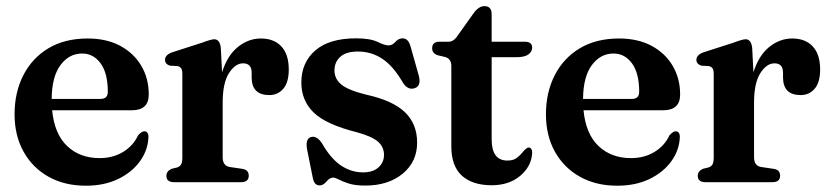

<svg xmlns="http://www.w3.org/2000/svg" viewBox="-20 -594 2704 626"><path d="M465 -286Q465 -234.5 410 -234.5H150Q157.5 -157 199 -117.8Q240.5 -78.5 304.5 -78.5Q349 -78.5 382 -99Q415 -119.5 430 -152.5Q442 -166 450.5 -166Q464.5 -165.5 464 -146Q462 -103.5 436 -67.8Q410 -32 364.8 -10.2Q319.5 11.5 260 11.5Q190.5 11.5 138.2 -17.8Q86 -47 56.8 -99.5Q27.5 -152 27.5 -221.5Q27.5 -293 56.2 -349Q85 -405 138.2 -436.8Q191.5 -468.5 266 -468.5Q327 -468.5 371.5 -444.8Q416 -421 440.5 -379.8Q465 -338.5 465 -286ZM248 -419.5Q205 -419.5 177 -381.5Q149 -343.5 148.5 -271.5H307.5Q331.5 -271.5 331.5 -294.5Q331.5 -355.5 308 -387.5Q284.5 -419.5 248 -419.5Z M700 -437 704 -358.5Q721.5 -413.5 755.8 -441Q790 -468.5 830.5 -468.5Q873.5 -468.5 897.5 -442.5Q921.5 -416.5 921.5 -367.5Q921.5 -325.5 903.8 -304.8Q886 -284 858 -284Q801.5 -284 800.5 -340V-357Q800.5 -387.5 772.5 -387.5Q747 -387.5 726.5 -355.5Q706 -323.5 706 -259V-81.5Q706 -53 729.5 -49.5L770 -43.5Q791 -40.5 791 -21Q791 0 765.5 0H547.5Q522.5 0 522.5 -21Q522.5 -35.5 539 -43.5L557.5 -48Q566.5 -51 570.5 -58Q574.5 -65 574.5 -80.5V-352.5Q574.5 -365.5 570.8 -371Q567 -376.5 559 -378.5L533.5 -380Q518 -385.5 518 -399Q518 -414.5 540 -423L638 -454.5Q668.5 -466 678.5 -466Q697 -466 700 -437Z M1163.5 -32Q1196 -32 1214 -48.2Q1232 -64.5 1232 -89Q1232 -114.5 1212.8 -131.8Q1193.5 -149 1144.5 -162.5Q1043 -188 1002.8 -227Q962.5 -266 962.5 -325Q962.5 -390 1008 -429.5Q1053.5 -469 1140.5 -469Q1187 -469 1210.8 -457.5Q1234.5 -446 1247 -446Q1259 -446 1269.2 -457.5Q1279.5 -469 1292.5 -469Q1300.5 -469 1307 -463.8Q1313.5 -458.5 1318 -444.5L1344 -352.5Q1355.5 -315.5 1333.5 -307Q1311 -298.5 1294.5 -323Q1263 -378 1227 -402Q1191 -426 1147 -426Q1108.5 -426 1089.5 -408.8Q1070.5 -391.5 1070.5 -364.5Q1070.5 -337 1092.8 -318.5Q1115 -300 1173.5 -285.5Q1260.5 -266.5 1300.2 -228.2Q1340 -190 1340 -129Q1340 -66.5 1293 -27.8Q1246 11 1171 11Q1138 11 1117.5 4.5Q1097 -2 1085 -8.5Q1073 -15 1066.5 -15Q1055 -15 1044.5 -2.2Q1034 10.5 1022 10.5Q1004.5 10.5 1000 -13.5L982 -103Q974 -141 993.5 -147Q1012.5 -153 1030 -126.5Q1058.5 -76.5 1092 -54.2Q1125.5 -32 1163.5 -32Z M1432 -408 1406.5 -414Q1389 -420.5 1389 -436.5Q1389 -458 1413 -458H1442.5Q1459.5 -458 1472.5 -478.5L1523.5 -550Q1540.5 -574 1559.5 -574Q1583 -574 1583 -547.5V-458H1691Q1715 -458 1715 -439Q1715 -425.5 1702.8 -416.5Q1690.5 -407.5 1663.5 -407.5H1583V-139.5Q1583 -70.5 1634.5 -70.5Q1653.5 -70.5 1665 -79.2Q1676.5 -88 1684.5 -98.2Q1692.5 -108.5 1701.5 -113Q1716 -114 1715 -93.5Q1712 -50.5 1675.5 -20.2Q1639 10 1583 10Q1520.5 10 1486 -21.2Q1451.5 -52.5 1451.5 -117V-379Q1451.5 -402 1432 -408Z M2197.5 -286Q2197.5 -234.5 2142.5 -234.5H1882.5Q1890 -157 1931.5 -117.8Q1973 -78.5 2037 -78.5Q2081.5 -78.5 2114.5 -99Q2147.5 -119.5 2162.5 -152.5Q2174.5 -166 2183 -166Q2197 -165.5 2196.5 -146Q2194.5 -103.5 2168.5 -67.8Q2142.5 -32 2097.2 -10.2Q2052 11.5 1992.5 11.5Q1923 11.5 1870.8 -17.8Q1818.5 -47 1789.2 -99.5Q1760 -152 1760 -221.5Q1760 -293 1788.8 -349Q1817.5 -405 1870.8 -436.8Q1924 -468.5 1998.5 -468.5Q2059.5 -468.5 2104 -444.8Q2148.5 -421 2173 -379.8Q2197.5 -338.5 2197.5 -286ZM1980.5 -419.5Q1937.5 -419.5 1909.5 -381.5Q1881.5 -343.5 1881 -271.5H2040Q2064 -271.5 2064 -294.5Q2064 -355.5 2040.5 -387.5Q2017 -419.5 1980.5 -419.5Z M2432.5 -437 2436.5 -358.5Q2454 -413.5 2488.2 -441Q2522.5 -468.5 2563 -468.5Q2606 -468.5 2630 -442.5Q2654 -416.5 2654 -367.5Q2654 -325.5 2636.2 -304.8Q2618.5 -284 2590.5 -284Q2534 -284 2533 -340V-357Q2533 -387.5 2505 -387.5Q2479.5 -387.5 2459 -355.5Q2438.5 -323.5 2438.5 -259V-81.5Q2438.5 -53 2462 -49.5L2502.5 -43.5Q2523.5 -40.5 2523.5 -21Q2523.5 0 2498 0H2280Q2255 0 2255 -21Q2255 -35.5 2271.5 -43.5L2290 -48Q2299 -51 2303 -58Q2307 -65 2307 -80.5V-352.5Q2307 -365.5 2303.2 -371Q2299.5 -376.5 2291.5 -378.5L2266 -380Q2250.5 -385.5 2250.5 -399Q2250.5 -414.5 2272.5 -423L2370.5 -454.5Q2401 -466 2411 -466Q2429.5 -466 2432.5 -437Z"/></svg>

Font: Fraunces 72pt Soft SemiBold
Style: Regular
Weight: 600
Version: Version 1.000;[b76b70a41]